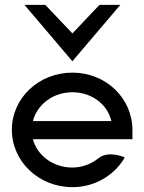

<svg xmlns="http://www.w3.org/2000/svg" viewBox="-20 -762 596 793"><path d="M279 -509 477 -742H391L279 -624L167 -742H81ZM527 -187V-225C527 -356 418 -462 279 -462C140 -462 29 -357 29 -226C29 -95 140 11 279 11C370 11 449 -36 492 -106L495 -111L490 -114C490 -114 426 -141 386 -108C357 -85 320 -70 279 -70C200 -70 134 -119 116 -187ZM116 -262C133 -330 199 -381 279 -381C359 -381 424 -331 440 -262Z"/></svg>

Font: Charger
Style: Bd
Weight: 400
Designer: Jasper
Foundry: Cannot Into Space Fonts
Version: Version 0.98